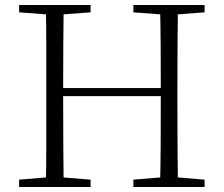

<svg xmlns="http://www.w3.org/2000/svg" viewBox="-20 -743 889 763"><path d="M56 0V-29L188 -40H206L340 -29V0ZM162 0Q164 -83 164 -166Q164 -249 164 -333V-390Q164 -474 164 -557.5Q164 -641 162 -723H233Q232 -641 231.5 -557.5Q231 -474 231 -390V-368Q231 -258 231.5 -170.5Q232 -83 233 0ZM198 -361V-393H653V-361ZM510 0V-29L643 -40H662L793 -29V0ZM616 0Q618 -83 618.5 -170.5Q619 -258 619 -368V-390Q619 -474 618.5 -557.5Q618 -641 616 -723H687Q686 -641 685.5 -557.5Q685 -474 685 -390V-333Q685 -249 685.5 -166Q686 -83 687 0ZM56 -694V-723H340V-694L206 -684H188ZM510 -694V-723H793V-694L662 -684H643Z"/></svg>

Font: Source Han Serif JP VF
Style: Regular
Weight: 250
Designer: Ryoko NISHIZUKA 西塚涼子 (kana & ideographs); Frank Grießhammer (Latin, Greek & Cyrillic); Wenlong ZHANG 张文龙 (bopomofo); San
Foundry: Adobe
Version: Version 2.001;hotconv 1.1.0;makeotfexe 2.6.0